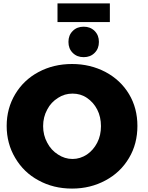

<svg xmlns="http://www.w3.org/2000/svg" viewBox="-20 -1088 867 1122"><path d="M597 -667C538 -698 473 -714 401 -714C328 -714 263 -698 205 -667C147 -636 102 -593 69 -538C36 -483 19 -421 19 -352C19 -283 36 -220 69 -165C102 -109 147 -65 205 -34C263 -2 328 14 401 14C473 14 538 -2 597 -34C655 -65 701 -109 734 -165C767 -220 783 -283 783 -352C783 -421 767 -483 734 -538C701 -593 655 -636 597 -667ZM319 -516C345 -533 373 -541 404 -541C435 -541 463 -533 488 -516C513 -499 533 -477 548 -448C563 -419 570 -386 570 -351C570 -315 563 -283 548 -254C533 -225 513 -202 488 -185C462 -168 434 -159 404 -159C373 -159 345 -168 319 -185C292 -202 271 -225 256 -254C240 -283 232 -316 232 -351C232 -386 240 -419 256 -448C271 -477 292 -499 319 -516ZM533 -907C516 -924 495 -932 469 -932C443 -932 422 -924 405 -907C388 -890 380 -869 380 -843C380 -817 388 -796 405 -779C422 -762 443 -754 469 -754C495 -754 516 -762 533 -779C550 -796 558 -817 558 -843C558 -869 550 -890 533 -907ZM316 -1068V-959H622V-1068Z"/></svg>

Font: Argentum Sans ExtraBold
Style: Regular
Weight: 800
Designer: Julieta Ulanovsky
Foundry: Julieta Ulanovsky
Version: Version 5.001;February 15, 2019;FontCreator 11.5.0.2425 64-b